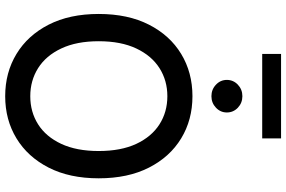

<svg xmlns="http://www.w3.org/2000/svg" viewBox="-208 -924 1141 766"><g transform="rotate(90 363.0 -540.5)"><path d="M363.3 9.8Q269 9.8 194.8 -35.2Q120.6 -80.1 77.9 -163.6Q35.2 -247.1 35.2 -363.3Q35.2 -480 77.9 -563.7Q120.6 -647.5 194.8 -692.4Q269 -737.3 363.3 -737.3Q457.5 -737.3 531.5 -692.4Q605.5 -647.5 648.2 -563.7Q690.9 -480 690.9 -363.3Q690.9 -247.1 648.2 -163.6Q605.5 -80.1 531.5 -35.2Q457.5 9.8 363.3 9.8ZM363.3 -90.3Q426.3 -90.3 475.6 -121.6Q524.9 -152.8 553.5 -213.9Q582 -274.9 582 -363.3Q582 -452.1 553.5 -513.2Q524.9 -574.2 475.6 -605.7Q426.3 -637.2 363.3 -637.2Q300.8 -637.2 251.2 -605.7Q201.7 -574.2 172.9 -513.2Q144 -452.1 144 -363.3Q144 -274.9 172.9 -213.9Q201.7 -152.8 251.2 -121.6Q300.8 -90.3 363.3 -90.3ZM531.7 -1090.8V-1015.6H194.8V-1090.8ZM363.3 -813Q336.4 -813 317.4 -831.1Q298.3 -849.1 298.3 -874.5Q298.3 -900.4 317.4 -918.5Q336.4 -936.5 363.3 -936.5Q390.1 -936.5 409.2 -918.5Q428.2 -900.4 428.2 -874.5Q428.2 -849.1 409.2 -831.1Q390.1 -813 363.3 -813Z"/></g></svg>

Font: Inter Tight Medium
Style: Regular
Weight: 500
Designer: Rasmus Andersson
Foundry: rsms
Version: Version 3.004; ttfautohint (v1.8.4.7-5d5b)